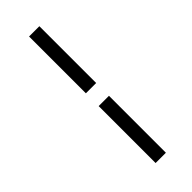

<svg xmlns="http://www.w3.org/2000/svg" viewBox="-307 -904 1030 1030"><g transform="rotate(-45 208.5 -389.0)"><path d="M258 -869V-438H180V-869ZM258 -341V91H180V-341Z"/></g></svg>

Font: Koeln Type Serif
Style: Italic
Weight: 400
Italic angle: -8°
Designer: Eben Sorkin
Foundry: Eben Sorkin
Version: Version 2.002